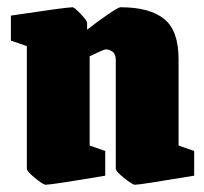

<svg xmlns="http://www.w3.org/2000/svg" viewBox="-20 -496 563 529"><path d="M54 -31V-369L10 -384V-453Q163 -476 180 -476Q185 -476 202.5 -457.5Q220 -439 220 -433V-414Q245 -434 275.5 -455Q306 -476 312 -476Q392 -476 432 -444Q472 -412 472 -333V-95L515 -80V-12Q366 13 352 13Q345 13 322 -5.5Q299 -24 299 -31V-331Q299 -347 290 -353.5Q281 -360 271 -360Q267 -360 227 -341V-95L270 -80V-12Q122 13 106 13Q99 13 76.5 -5.5Q54 -24 54 -31Z"/></svg>

Font: Grenze Black
Style: Regular
Weight: 900
Designer: Renata Polastri
Foundry: Omnibus-Type
Version: Version 1.002; ttfautohint (v1.8)